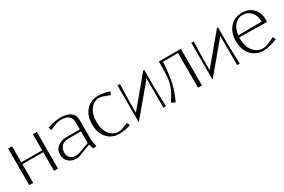

<svg xmlns="http://www.w3.org/2000/svg" viewBox="69 -1289 3139 2120"><g transform="rotate(-30 1639.0 -229.0)"><path d="M66.9 -466.8H117.2V-262.2H382.8V-466.8H433.1V0H382.8V-237.8H117.2V0H66.9Z M734.9 -475.1Q819.3 -475.1 863.8 -442.4Q908.2 -409.7 908.2 -347.2V-104Q908.2 -82 914.6 -48.6Q920.9 -15.1 924.8 -3.9L882.8 3.9L860.8 -58.1L741.2 -11.2Q692.4 7.8 671.9 7.8Q607.4 7.8 568.1 -27.3Q528.8 -62.5 528.8 -121.1Q528.8 -180.7 573.7 -217.3Q618.7 -253.9 689 -253.9H857.9V-345.2Q857.9 -396 826.4 -423.1Q794.9 -450.2 734.9 -450.2Q685.5 -450.2 639.2 -429.2L583 -403.8L568.8 -441.9Q590.8 -451.2 639.6 -463.1Q688.5 -475.1 734.9 -475.1ZM857.9 -229H698.2Q643.6 -229 612.3 -198.5Q581.1 -168 581.1 -117.2Q581.1 -75.2 605.2 -50Q629.4 -24.9 673.8 -24.9Q705.1 -24.9 725.1 -32.2L857.9 -80.1Z M1359.9 -448.2 1344.7 -410.2 1271.5 -438Q1238.8 -450.2 1221.7 -450.2Q1147.9 -450.2 1103.3 -390.4Q1058.6 -330.6 1058.6 -232.9Q1058.6 -135.7 1103.3 -76.4Q1147.9 -17.1 1221.7 -17.1Q1242.7 -17.1 1271.5 -27.8L1344.7 -56.2L1359.9 -19Q1339.4 -8.8 1294.4 -0.5Q1249.5 7.8 1214.8 7.8Q1119.6 7.8 1061.3 -58.3Q1002.9 -124.5 1002.9 -232.9Q1002.9 -341.8 1061.3 -408.4Q1119.6 -475.1 1214.8 -475.1Q1249.5 -475.1 1294.4 -466.8Q1339.4 -458.5 1359.9 -448.2Z M1802.7 -466.8V-233.9Q1802.7 -186.5 1806.6 -103Q1810.5 -19.5 1810.5 0H1777.3V-235.8V-351.1L1778.3 -376H1777.3L1761.7 -354L1465.3 0H1461.4V-466.8H1492.7Q1492.7 -447.3 1489.5 -364.3Q1486.3 -281.2 1486.3 -233.9V-119.1L1485.4 -101.1H1486.3L1497.6 -117.2L1789.6 -466.8Z M1979 -232.9Q1989.3 -292 1989.3 -424.8Q1989.3 -433.6 1988.8 -447.3Q1988.3 -460.9 1988.3 -466.8H2269V0H2219.2V-441.9H2027.3Q2024.4 -355 2005.4 -235.8Q1996.6 -183.1 1983.6 -138.2Q1970.7 -93.3 1960.4 -67.9Q1950.2 -42.5 1924.3 17.1L1877 -4.9Q1925.3 -82 1940.4 -112.8Q1967.3 -168 1979 -232.9Z M2743.2 -466.8V-233.9Q2743.2 -186.5 2747.1 -103Q2751 -19.5 2751 0H2717.8V-235.8V-351.1L2718.8 -376H2717.8L2702.1 -354L2405.8 0H2401.9V-466.8H2433.1Q2433.1 -447.3 2429.9 -364.3Q2426.8 -281.2 2426.8 -233.9V-119.1L2425.8 -101.1H2426.8L2438 -117.2L2730 -466.8Z M2891.6 -253.9Q2891.6 -251.5 2891.1 -246.1Q2890.6 -240.7 2890.6 -237.8Q2890.6 -138.7 2938 -77.9Q2985.4 -17.1 3062.5 -17.1Q3092.8 -17.1 3144.5 -40L3213.9 -70.8L3230.5 -34.2Q3127.9 7.8 3054.7 7.8Q2957 7.8 2897 -58.8Q2836.9 -125.5 2836.9 -234.9Q2836.9 -342.8 2895.8 -408.9Q2954.6 -475.1 3050.8 -475.1Q3137.2 -475.1 3189.9 -420.9Q3242.7 -366.7 3242.7 -277.8V-248ZM2892.6 -278.8 3191.9 -280.8Q3191.9 -356.4 3150.9 -403.3Q3109.9 -450.2 3043.9 -450.2Q2982.9 -450.2 2942.4 -403.8Q2901.9 -357.4 2892.6 -278.8Z"/></g></svg>

Font: Resagokr
Style: Light
Weight: 300
Designer: gluk
Foundry: gluk
Version: Version 0.95